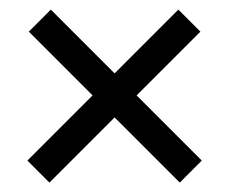

<svg xmlns="http://www.w3.org/2000/svg" viewBox="-20 -480 478 400"><path d="M85.9 -460 400.4 -145.5 354.5 -99.6 40 -414.1ZM37.1 -145.5 351.6 -460 397.5 -414.1 83 -99.6Z"/></svg>

Font: Sudo Var
Style: Regular
Weight: 400
Monospace: yes
Designer: Jens Kutilek
Foundry: Jens Kutilek
Version: Version 0.065;FEAKit 1.0